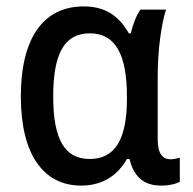

<svg xmlns="http://www.w3.org/2000/svg" viewBox="-20 -569 603 599"><path d="M233 10C305 10 349 -26 376 -73H384C399 -11 435 10 483 10C509 10 532 4 541 -2V-77C534 -75 521 -72 512 -72C488 -72 472 -89 472 -133V-333C472 -409 483 -494 498 -539H418C404 -519 394 -490 388 -465H382C350 -521 307 -549 241 -549C116 -549 45 -451 45 -268C45 -85 117 10 233 10ZM260 -73C183 -73 146 -132 146 -268C146 -400 180 -465 260 -465C343 -465 376 -394 376 -268V-261C376 -136 340 -73 260 -73Z"/></svg>

Font: Noto Sans Mono SemiCondensed Medium
Style: Regular
Weight: 500
Width: 4
Designer: Monotype Design Team
Foundry: Monotype Imaging Inc.
Version: Version 2.014